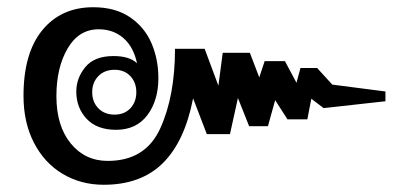

<svg xmlns="http://www.w3.org/2000/svg" viewBox="-20 -535 1126 531"><path d="M45 -270Q45 -388 97 -451.5Q149 -515 238 -515Q298 -515 338.5 -488Q379 -461 398.5 -416.5Q418 -372 418 -319Q418 -257 387.5 -216.5Q357 -176 301 -176Q248 -176 219.5 -206.5Q191 -237 191 -282Q191 -319 216 -349.5Q241 -380 294 -380Q338 -380 359 -360Q349 -406 321 -430Q293 -454 253 -454Q198 -454 167 -401Q136 -348 136 -269Q136 -187 175.5 -138.5Q215 -90 278 -90Q382 -90 423 -179.5Q464 -269 464 -400H546L584 -298L596 -389H671L697 -321L712 -366H768L800 -306L811 -347H857L899 -301L1046 -282V-255L875 -236L841 -262L830 -205H775L741 -258L721 -186H669L638 -264L616 -164H552L514 -263Q491 -144 430.5 -84Q370 -24 267 -24Q204 -24 153.5 -54Q103 -84 74 -140Q45 -196 45 -270ZM357 -280Q357 -307 340.5 -324.5Q324 -342 297 -342Q269 -342 252 -324.5Q235 -307 235 -280Q235 -253 252 -235.5Q269 -218 297 -218Q324 -218 340.5 -235.5Q357 -253 357 -280Z"/></svg>

Font: Taviraj Bold
Style: Regular
Weight: 700
Designer: Katatrad Team
Foundry: CadsonDemak
Version: Version 1.030